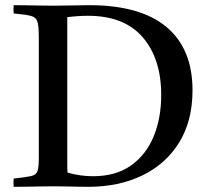

<svg xmlns="http://www.w3.org/2000/svg" viewBox="-20 -721 814 742"><path d="M188 -699Q219 -699 259 -700Q299 -701 325 -701Q522 -701 623 -617Q724 -533 724 -372Q724 -254 672.5 -170.5Q621 -87 530 -43Q439 1 321 1Q307 1 282 0.5Q257 0 231 -0.5Q205 -1 187 -1Q171 -1 142 -0.5Q113 0 83 0.5Q53 1 33 1Q31 -14 33 -31Q80 -36 100 -40.5Q120 -45 125 -60Q130 -75 130 -111V-576Q130 -618 125 -636Q120 -654 99.5 -659.5Q79 -665 33 -669Q31 -684 33 -701Q54 -701 83 -700.5Q112 -700 140.5 -699.5Q169 -699 188 -699ZM240 -655V-124Q240 -99 240 -82Q240 -65 241 -54Q289 -40 340 -40Q427 -40 485.5 -81Q544 -122 573.5 -193Q603 -264 603 -354Q603 -494 531.5 -577Q460 -660 320 -660Q295 -660 272.5 -658Q250 -656 240 -655Z"/></svg>

Font: Tiro Devanagari Marathi
Style: Regular
Weight: 400
Designer: Devanagari: John Hudson & Fiona Ross. Latin: John Hudson.
Foundry: Tiro Typeworks Ltd.
Version: Version 1.52